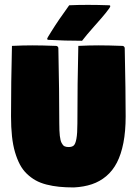

<svg xmlns="http://www.w3.org/2000/svg" viewBox="-20 -779 556 808"><path d="M26.4 -289.3Q26.4 -429.7 30.3 -585.9Q76.7 -588.1 115.7 -588.1Q156 -588.1 215.8 -585.9Q219.7 -585.9 222.7 -583Q225.6 -580.1 225.6 -576.2Q229.5 -392.6 229.5 -259.8Q229.5 -227.8 231.7 -207.8Q233.9 -187.7 239.3 -177.4Q244.6 -167 251.2 -163.6Q257.8 -160.2 268.6 -160.2Q283 -160.2 290.3 -166.7Q297.6 -173.3 301.6 -195.2Q305.7 -217 305.7 -260Q305.7 -429.7 309.6 -585.9Q356.2 -588.1 395 -588.1Q435.3 -588.1 495.1 -585.9Q499 -585.9 502 -583Q504.9 -580.1 504.9 -576.2Q508.8 -392.6 508.8 -289.3Q508.8 -226.6 499.3 -177.7Q489.7 -128.9 471.9 -94.6Q454.1 -60.3 427.1 -37.6Q400.1 -14.9 366.7 -3.7Q333.3 7.6 291 9.8Q256.6 9.8 229 7Q201.4 4.2 175.5 -2.4Q149.7 -9 129.9 -20.1Q110.1 -31.2 92.9 -47.7Q75.7 -64.2 63.7 -86.8Q51.8 -109.4 43.1 -138.9Q34.4 -168.5 30.4 -205.9Q26.4 -243.4 26.4 -289.3ZM195.8 -646Q226.1 -694.8 271.2 -756.8Q307.9 -758.5 349.9 -758.5Q388.9 -758.5 439.2 -756.8Q444.1 -756.8 444.1 -752.7Q444.1 -748 424.3 -723.6Q410.9 -706.8 376.7 -668.5Q342.5 -630.1 325.4 -607.4Q253.9 -607.4 183.3 -611.3Q178.5 -611.8 178.5 -615.5Q178.5 -619.1 195.8 -646Z"/></svg>

Font: Digitalt
Style: Medium
Weight: 500
Designer: gluk
Foundry: gluk
Version: Version 0.60